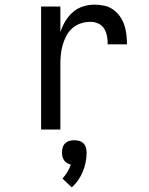

<svg xmlns="http://www.w3.org/2000/svg" viewBox="-20 -558 640 827"><path d="M157 0V-530H240V-420Q248 -444 261 -466Q274 -488 293 -505Q312 -522 337 -530Q362 -538 387 -538Q408 -538 429 -533.5Q450 -529 467 -517Q484 -505 496.5 -487.5Q509 -470 515.5 -450Q522 -430 524.5 -409Q527 -388 527 -367H444Q444 -384 441 -401.5Q438 -419 429 -434Q420 -449 404 -456.5Q388 -464 370 -464Q349 -464 328.5 -457.5Q308 -451 292 -437Q276 -423 266 -404Q256 -385 250 -364.5Q244 -344 242 -323Q240 -302 240 -281V0ZM289 249 249 211Q261 198 270.5 182.5Q280 167 285 151Q277 149 269 144.5Q261 140 256 132.5Q251 125 249 116.5Q247 108 247 99Q247 88 250 77.5Q253 67 260.5 59.5Q268 52 278.5 49Q289 46 300 46Q311 46 321.5 49Q332 52 339.5 59.5Q347 67 350 77.5Q353 88 353 99Q353 120 349 140.5Q345 161 337 180.5Q329 200 317 217.5Q305 235 289 249Z"/></svg>

Font: Iosevka Mono
Style: Regular
Weight: 400
Designer: Belleve Invis
Foundry: Belleve Invis
Version: Version 11.1.1